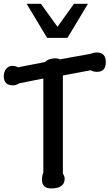

<svg xmlns="http://www.w3.org/2000/svg" viewBox="-21 -1021 594 1043"><path d="M320.5 -78.5Q330.3 -62.1 330.3 -50.8Q330.3 2.6 257.4 2.6Q207.2 2.6 207.2 -44.1Q207.2 -69.2 214.4 -83.1V-594.4L84.6 -568.7Q66.7 -557.4 50.3 -557.4Q-0.5 -557.4 -0.5 -606.7Q-0.5 -630.3 12.8 -647.2Q26.2 -663.1 44.6 -663.1Q63.6 -663.1 76.9 -655.4L224.1 -684.1Q235.9 -697.9 262.6 -702.6Q289.2 -707.2 304.1 -698.5L471.3 -728.7Q488.2 -735.9 505.1 -735.9Q553.8 -735.9 553.8 -683.1Q553.8 -630.8 506.2 -630.8Q486.2 -630.8 471.8 -639.5L320.5 -610.8ZM456.9 -1000.5 345.6 -815.4H234.9L123.6 -1000.5H201L291.3 -875.4L381 -1000.5Z"/></svg>

Font: Myanmar Handwriting
Style: Regular
Weight: 400
Designer: Khon Soe Zaw Thu
Foundry: PaOh Unicode khonsoezawthu@gmail.com and @hotmail.com
Version: Version 1.30 November 9, 2016